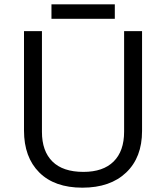

<svg xmlns="http://www.w3.org/2000/svg" viewBox="-20 -858 768 888"><path d="M637 -714V-252Q637 -130 563.5 -60Q490 10 361 10Q232 10 161.5 -60.5Q91 -131 91 -254V-714H174V-248Q174 -159 222.5 -111Q271 -63 366 -63Q457 -63 505.5 -111Q554 -159 554 -249V-714ZM218 -838H511V-771H218Z"/></svg>

Font: Stephens Clock
Style: Regular
Weight: 400
Designer: Peter Wiegel (catfonts.de) with slight modifications by DT1.org
Version: Version 0.9.1